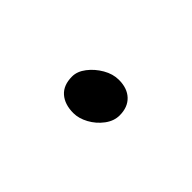

<svg xmlns="http://www.w3.org/2000/svg" viewBox="-15 -634 530 530"><g transform="rotate(-45 250.0 -369.5)"><path d="M258 -285Q236 -285 216 -300Q196 -315 184 -337Q172 -359 172 -380Q172 -414 189.5 -434Q207 -454 241 -454Q261 -454 280.5 -439Q300 -424 313 -401.5Q326 -379 326 -356Q326 -323 308 -304Q290 -285 258 -285Z"/></g></svg>

Font: Moon Stars Kai T HW Light
Style: Regular
Weight: 300
Designer: GuiWonder
Version: Version 1.101